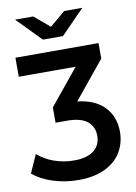

<svg xmlns="http://www.w3.org/2000/svg" viewBox="-120 -809 762 1074"><g transform="rotate(-10 261.0 -271.5)"><path d="M512 -25Q512 38 481.5 89.5Q451 141 389.5 171Q328 201 238 201Q162 201 93.5 179Q25 157 -19 119L27 16Q64 50 118.5 69.5Q173 89 233 89Q305 89 344 59Q383 29 383 -25Q383 -78 345.5 -107.5Q308 -137 231 -137H166V-224L331 -426H8V-534H480V-446L306 -233Q406 -222 459 -166.5Q512 -111 512 -25ZM425 -744 291 -607H177L43 -744H146L234 -670L322 -744Z"/></g></svg>

Font: mBank SemiBold
Style: Regular
Weight: 600
Designer: Julieta Ulanovsky
Foundry: Julieta Ulanovsky
Version: Version 7.200